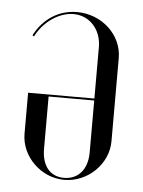

<svg xmlns="http://www.w3.org/2000/svg" viewBox="-43 -539 433 583"><g transform="rotate(5 173.0 -247.5)"><path d="M307 -121V-375C307 -445 245 -503 169 -503C114 -503 67 -473 40 -421L45 -418C68 -464 115 -496 159 -496C208 -496 244 -456 244 -403V-246H42V-121C42 -52 103 8 174 8C246 8 307 -52 307 -121ZM105 -240H244V-81C244 -31 217 2 173 2C130 2 105 -29 105 -81Z"/></g></svg>

Font: Moniqa Display
Style: Regular
Weight: 400
Designer: Rajesh Rajput
Foundry: Rajesh Rajput
Version: Version 1.000